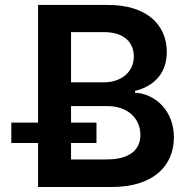

<svg xmlns="http://www.w3.org/2000/svg" viewBox="-20 -747 758 767"><path d="M132.1 0H426.5C593 0 674.7 -84.9 674.7 -198.2C674.7 -308.2 596.6 -372.9 519.2 -376.8V-383.9C590.2 -400.6 646.3 -450.3 646.3 -538.7C646.3 -647 568.2 -727.3 410.5 -727.3H132.1V-257.1H25.2V-175.8H132.1ZM263.8 -110.1V-175.8H365.4V-257.1H263.8V-323.2H409.1C490.4 -323.2 540.8 -273.4 540.8 -208.5C540.8 -150.6 501.1 -110.1 405.5 -110.1ZM263.8 -418V-618.6H397C474.4 -618.6 514.6 -577.8 514.6 -521.7C514.6 -457.7 462.7 -418 394.2 -418Z"/></svg>

Font: Margiela Sans Semi Bold
Style: Regular
Weight: 600
Designer: Stefan Endress, Andreas Faust
Version: Version 1.100;FEAKit 1.0